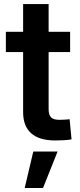

<svg xmlns="http://www.w3.org/2000/svg" viewBox="-20 -685 391 941"><path d="M323.7 -529.3V-429.7H8.8V-529.3ZM93.3 -665H218.3V-150.4Q218.3 -122.1 230.2 -109.9Q242.2 -97.7 271.5 -97.7Q282.2 -97.7 297.1 -98.6Q312 -99.6 321.3 -100.6L330.6 -2Q314 1 292.7 2.2Q271.5 3.4 251.5 3.4Q172.4 3.4 132.8 -31.7Q93.3 -66.9 93.3 -135.7ZM101.1 236.3 143.1 57.6H262.2L190.9 236.3Z"/></svg>

Font: Inter 24pt SemiBold
Style: Regular
Weight: 600
Designer: Rasmus Andersson
Foundry: rsms
Version: Version 4.001;git-66647c0bb